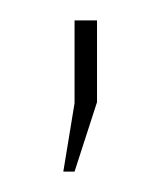

<svg xmlns="http://www.w3.org/2000/svg" viewBox="-20 -101 155 188"><path d="M42 67 53 0V-81H75V-1L53 67Z"/></svg>

Font: Bebas Neue Light
Style: Regular
Weight: 300
Designer: Ryoichi Tsunekawa
Foundry: Ryoichi Tsunekawa
Version: Version 001.003; ttfautohint (v1.5.65-e2d9)